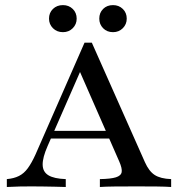

<svg xmlns="http://www.w3.org/2000/svg" viewBox="-20 -747 715 767"><path d="M7.3 0V-31.5Q35.5 -33.9 55.6 -44Q75.8 -54 91.1 -75Q106.5 -96 121.8 -129.8L317.7 -576.6H346.8L558.9 -99.2Q575 -62.9 598 -48Q621 -33.1 663.7 -31.5V0Q641.1 -1.6 606.5 -2Q571.8 -2.4 527.4 -2.4Q475.8 -2.4 437.9 -2Q400 -1.6 379 0V-31.5Q422.6 -32.3 443.1 -38.7Q463.7 -45.2 466.1 -59.7Q468.5 -74.2 456.5 -101.6L293.5 -473.4L309.7 -482.3L170.2 -163.7Q150 -117.7 150.4 -89.1Q150.8 -60.5 173.4 -46.8Q196 -33.1 242.7 -31.5V0Q220.2 -0.8 197.6 -1.2Q175 -1.6 152.4 -2Q129.8 -2.4 107.3 -2.4Q83.1 -2.4 59.7 -2Q36.3 -1.6 7.3 0ZM165.3 -193.5 179 -224.2H446L458.1 -193.5ZM431.5 -618.5Q407.3 -618.5 391.9 -634.3Q376.6 -650 376.6 -672.6Q376.6 -696 391.9 -711.3Q407.3 -726.6 431.5 -726.6Q454.8 -726.6 470.6 -711.3Q486.3 -696 486.3 -672.6Q486.3 -650 470.6 -634.3Q454.8 -618.5 431.5 -618.5ZM231.5 -618.5Q207.3 -618.5 191.5 -634.3Q175.8 -650 175.8 -672.6Q175.8 -696 191.5 -711.3Q207.3 -726.6 231.5 -726.6Q254.8 -726.6 270.6 -711.3Q286.3 -696 286.3 -672.6Q286.3 -650 270.6 -634.3Q254.8 -618.5 231.5 -618.5Z"/></svg>

Font: Playfair 12pt Medium
Style: Regular
Weight: 500
Designer: Claus Eggers Sørensen
Foundry: Claus Eggers Sørensen
Version: Version 2.000;gftools[0.9.28]